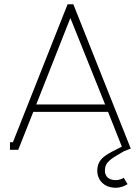

<svg xmlns="http://www.w3.org/2000/svg" viewBox="-20 -707 647 906"><path d="M312 -622 476 -214H151ZM597 -6 326 -687H299L41 -36H27V0H66L137 -179H490L555 -15C487 20 439 37 439 99C439 142 471 179 526 179C548 179 568 171 582 162L564 132C554 138 541 143 526 143C485 143 475 117 475 99C475 58 500 44 564 7Z"/></svg>

Font: Rawengulk
Style: Regular
Weight: 400
Version: Version 0.9